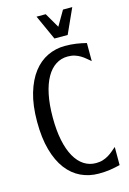

<svg xmlns="http://www.w3.org/2000/svg" viewBox="-131 -931 678 1006"><g transform="rotate(-15 208.0 -428.5)"><path d="M118.2 -335Q118.2 -264.6 129.4 -210.7Q140.6 -156.7 161.4 -120.1Q182.1 -83.5 211.2 -64.7Q240.2 -45.9 275.9 -45.9Q297.4 -45.9 314 -51.3Q330.6 -56.6 344 -64.7Q357.4 -72.8 369.1 -82.8Q380.9 -92.8 392.1 -102.1V-3.9Q364.7 2.9 337.2 7.1Q309.6 11.2 275.9 11.2Q223.6 11.2 179.2 -9.8Q134.8 -30.8 102.3 -73.5Q69.8 -116.2 51.5 -181.4Q33.2 -246.6 33.2 -335Q33.2 -423.3 52.5 -488.5Q71.8 -553.7 104.7 -596.4Q137.7 -639.2 181.9 -660.2Q226.1 -681.2 275.9 -681.2Q309.6 -681.2 337.2 -677Q364.7 -672.9 392.1 -666V-567.9Q380.9 -577.1 369.1 -587.2Q357.4 -597.2 344 -605.2Q330.6 -613.3 314 -618.7Q297.4 -624 275.9 -624Q240.2 -624 211.2 -605.2Q182.1 -586.4 161.4 -549.8Q140.6 -513.2 129.4 -459.2Q118.2 -405.3 118.2 -335ZM366.7 -867.7 305.7 -732.9H233.9L172.9 -867.7H222.7L269.5 -787.1L316.4 -867.7Z"/></g></svg>

Font: Crushed
Style: Regular
Weight: 400
Width: 3
Designer: Astigmatic (AOETI)
Foundry: Astigmatic (AOETI)
Version: Version 001.001